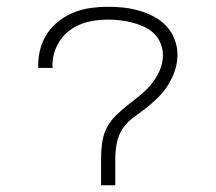

<svg xmlns="http://www.w3.org/2000/svg" viewBox="-20 -548 640 568"><path d="M279 0V-78Q279 -101 282 -124.5Q285 -148 295.5 -169Q306 -190 323 -206.5Q340 -223 358.5 -237.5Q377 -252 395 -266.5Q413 -281 428 -299.5Q443 -318 452.5 -339.5Q462 -361 462 -385Q462 -403 455 -420Q448 -437 435 -449.5Q422 -462 405 -469.5Q388 -477 370.5 -481.5Q353 -486 335 -488Q317 -490 299 -490Q279 -490 259 -487Q239 -484 220.5 -477Q202 -470 186 -458Q170 -446 158.5 -429.5Q147 -413 141 -393.5Q135 -374 135 -354Q135 -353 135.5 -351Q136 -349 136 -347H93Q93 -350 93 -352Q93 -354 93 -356Q93 -381 100 -406Q107 -431 121.5 -451.5Q136 -472 156.5 -487.5Q177 -503 200.5 -512Q224 -521 249 -524.5Q274 -528 299 -528Q323 -528 346 -525.5Q369 -523 391.5 -516.5Q414 -510 435 -499Q456 -488 472 -471Q488 -454 496.5 -431.5Q505 -409 505 -386Q505 -362 497.5 -339.5Q490 -317 477.5 -297Q465 -277 448.5 -260.5Q432 -244 413.5 -229.5Q395 -215 375.5 -201Q356 -187 343 -167.5Q330 -148 325.5 -124.5Q321 -101 321 -78V0Z"/></svg>

Font: Zed Sans Extralight Extended
Style: Regular
Weight: 200
Width: 7
Designer: Belleve Invis
Foundry: Belleve Invis
Version: Version 1.0.0; ttfautohint (v1.8.4)